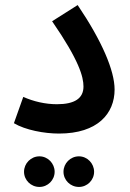

<svg xmlns="http://www.w3.org/2000/svg" viewBox="-20 -522 512 759"><path d="M35 -35C80 -8 155 6 213 6C367 6 433 -74 433 -168C433 -243 383 -360 287 -502L186 -438C293 -283 310 -218 310 -180C310 -133 275 -110 205 -110C159 -110 112 -121 72 -139ZM292 217C325 217 352 190 352 157C352 124 325 96 292 96C258 96 231 124 231 157C231 190 258 217 292 217ZM136 217C169 217 196 190 196 157C196 124 169 96 136 96C102 96 75 124 75 157C75 190 102 217 136 217Z"/></svg>

Font: Noto Sans Arabic SemCond SemBd
Style: Regular
Weight: 600
Width: 4
Designer: Monotype Design Team, Nadine Chahine, Nizar Qandah and Khaled Hosny
Foundry: Monotype Imaging Inc.
Version: Version 2.012